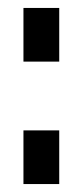

<svg xmlns="http://www.w3.org/2000/svg" viewBox="-20 -465 186 483"><path d="M129 -137V-2H39V-137ZM129 -445V-310H39V-445Z"/></svg>

Font: Fundamental  Brigade
Style: Regular
Weight: 400
Designer: Peter Wiegel, original typeface by Arno Drescher 1935
Foundry: Peter Wiegel
Version: Version 0.000 2012 initial release